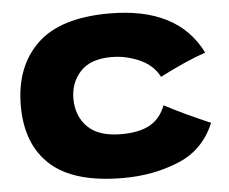

<svg xmlns="http://www.w3.org/2000/svg" viewBox="-53 -808 1049 880"><g transform="rotate(-5 471.5 -368.5)"><path d="M40 -360Q40 -539 147 -643Q254 -747 480 -747Q796 -747 903 -530Q813 -499 692 -437Q663 -493 600.5 -520Q538 -547 473 -547Q377 -547 330 -496.5Q283 -446 283 -372Q283 -292 333.5 -241.5Q384 -191 488 -191Q571 -191 620 -218.5Q669 -246 692 -306Q774 -262 902 -207Q852 -86 735 -38Q618 10 480 10Q254 10 147 -86Q40 -182 40 -360Z"/></g></svg>

Font: Mantou Sans
Style: Regular
Weight: 400
Designer: Mant0u / artakana
Foundry: Mant0u / artakana
Version: Version 1.001;October 22, 2023;FontCreator 14.0.0.2901 64-bi